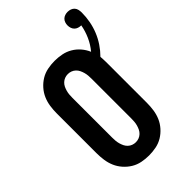

<svg xmlns="http://www.w3.org/2000/svg" viewBox="-264 -978 1078 1078"><g transform="rotate(-45 275.0 -439.0)"><path d="M250 8Q222 8 194 2.5Q166 -3 142 -17.5Q118 -32 99 -53.5Q80 -75 69 -100.5Q58 -126 54 -154Q50 -182 50 -210V-525Q50 -553 54 -581Q58 -609 69 -634.5Q80 -660 99 -681.5Q118 -703 142 -717.5Q166 -732 194 -737.5Q222 -743 250 -743Q278 -743 306 -737.5Q334 -732 358.5 -717.5Q383 -703 401.5 -681.5Q420 -660 431 -634Q457 -665 473.5 -702Q490 -739 497 -778H495Q485 -778 474.5 -781.5Q464 -785 456.5 -792.5Q449 -800 445.5 -810.5Q442 -821 442 -832Q442 -843 445.5 -853.5Q449 -864 456.5 -871.5Q464 -879 474.5 -882.5Q485 -886 496 -886Q508 -886 519 -882Q530 -878 537.5 -869.5Q545 -861 547.5 -849.5Q550 -838 550 -827Q550 -792 543.5 -757.5Q537 -723 524 -691Q511 -659 491.5 -630Q472 -601 448 -577Q449 -564 449.5 -551Q450 -538 450 -525V-210Q450 -182 446 -154Q442 -126 431 -100.5Q420 -75 401 -53.5Q382 -32 358 -17.5Q334 -3 306 2.5Q278 8 250 8ZM250 -97Q263 -97 275 -101.5Q287 -106 296.5 -115Q306 -124 311.5 -135.5Q317 -147 320.5 -159.5Q324 -172 325 -185Q326 -198 326 -210V-525Q326 -537 325 -550Q324 -563 320.5 -575.5Q317 -588 311.5 -599.5Q306 -611 296.5 -620Q287 -629 275 -633.5Q263 -638 250 -638Q237 -638 225 -633.5Q213 -629 203.5 -620Q194 -611 188.5 -599.5Q183 -588 179.5 -575.5Q176 -563 175 -550Q174 -537 174 -525V-210Q174 -198 175 -185Q176 -172 179.5 -159.5Q183 -147 188.5 -135.5Q194 -124 203.5 -115Q213 -106 225 -101.5Q237 -97 250 -97Z"/></g></svg>

Font: Iosevka SS18 Extrabold
Style: Regular
Weight: 800
Monospace: yes
Designer: Belleve Invis
Foundry: Belleve Invis
Version: Version 25.1.1; ttfautohint (v1.8.4)